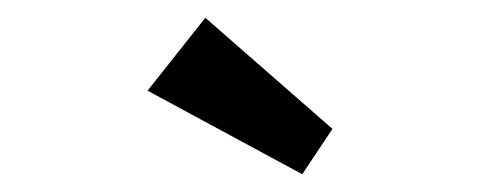

<svg xmlns="http://www.w3.org/2000/svg" viewBox="-20 -802 540 216"><path d="M320 -606 146 -700 211 -782 354 -657Z"/></svg>

Font: Lexend Zetta
Style: Regular
Weight: 400
Designer: Bonnie Shaver-Troup, Thomas Jockin
Foundry: Lexend
Version: Version 1.007